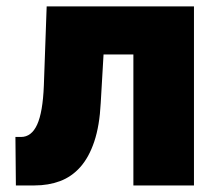

<svg xmlns="http://www.w3.org/2000/svg" viewBox="-20 -565 655 585"><path d="M44 -147.7Q76 -147.7 93.2 -185.4Q110.4 -223 113.6 -304L122.2 -545.5H571V0H386.4V-399.1H295.5L286.9 -251.4Q283.4 -181.8 267.2 -133.7Q251.1 -85.6 224.6 -55.9Q198.2 -26.3 162.8 -13.1Q127.5 0 85.2 0H28.4L27 -147.7Z"/></svg>

Font: Inter P Black
Style: Regular
Weight: 900
Designer: Rasmus Andersson
Foundry: rsms
Version: Version 3.018;git-588b23468